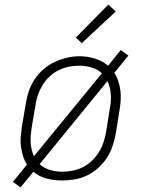

<svg xmlns="http://www.w3.org/2000/svg" viewBox="-20 -775 640 833"><path d="M69 38 36 14 97 -61Q86 -78 80 -98Q74 -118 71 -139Q68 -160 70 -182Q72 -204 75 -226L92 -326Q96 -353 105 -379.5Q114 -406 130 -430.5Q146 -455 168.5 -474.5Q191 -494 217 -506Q243 -518 270 -524.5Q297 -531 325 -531Q359 -531 391.5 -521Q424 -511 449 -490L504 -558L537 -534L476 -459Q487 -442 493.5 -422Q500 -402 502.5 -381Q505 -360 503.5 -338Q502 -316 498 -294L482 -194Q477 -167 468 -140.5Q459 -114 443 -89.5Q427 -65 405 -45.5Q383 -26 357 -13.5Q331 -1 303 3.5Q275 8 248 8Q214 8 181.5 -0.5Q149 -9 125 -30ZM127 -97 422 -457Q403 -475 376.5 -482.5Q350 -490 322 -490Q299 -490 276.5 -485Q254 -480 233 -469.5Q212 -459 194.5 -442.5Q177 -426 164.5 -405.5Q152 -385 144.5 -363.5Q137 -342 134 -319L117 -219Q115 -204 113.5 -188Q112 -172 113 -156.5Q114 -141 117.5 -126Q121 -111 127 -97ZM249 -30Q272 -30 295 -34.5Q318 -39 339 -49.5Q360 -60 378 -77Q396 -94 408.5 -114Q421 -134 428.5 -156Q436 -178 440 -201L456 -301Q459 -316 460.5 -332Q462 -348 461 -363.5Q460 -379 456.5 -394Q453 -409 446 -423L152 -63Q170 -46 196 -38Q222 -30 249 -30ZM335 -588 309 -612 450 -755 482 -725Z"/></svg>

Font: Iosevka Etoile XLtObl
Style: Regular
Weight: 200
Italic angle: -9°
Designer: Belleve Invis
Foundry: Belleve Invis
Version: Version 15.5.2; ttfautohint (v1.8.4)